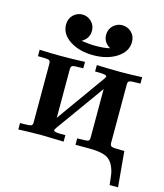

<svg xmlns="http://www.w3.org/2000/svg" viewBox="-124 -781 886 1035"><g transform="rotate(15 319.5 -263.0)"><path d="M33 0V-36H50Q87 -36 95 -40Q103 -44 103 -58V-385Q103 -402 93.5 -405.5Q84 -409 48 -409H33V-445Q93 -442 154 -442Q220 -442 286 -445V-409H272Q231 -409 224 -404.5Q217 -400 217 -379V-114Q225 -126 241 -148L407 -380Q417 -394 417 -398Q417 -409 372 -409H352V-445Q418 -442 484 -442Q545 -442 605 -445V-409H588Q552 -409 543.5 -405Q535 -401 535 -387V-60Q535 -44 544.5 -40Q554 -36 598 -36H615L633 162H586Q582 122 578.5 100.5Q575 79 563.5 55.5Q552 32 533 20Q502 0 429 0H352V-36H362Q405 -36 413 -39.5Q421 -43 421 -60V-330Q413 -318 397 -296L231 -65Q221 -52 221 -46Q221 -36 259 -36H286V0Q175 -3 164 -3Q99 -3 33 0ZM135 -614Q135 -646 156.5 -667Q178 -688 207 -688Q236 -688 257.5 -667.5Q279 -647 279 -616Q279 -573 239 -550Q281 -543 317 -543Q366 -543 398 -551Q358 -574 358 -616Q358 -647 379.5 -667.5Q401 -688 430 -688Q459 -688 481 -667.5Q503 -647 503 -614Q503 -560 450 -525.5Q397 -491 319 -491Q241 -491 188 -525.5Q135 -560 135 -614Z"/></g></svg>

Font: CMU Serif
Style: Bold
Weight: 700
Version: Version 0.7.0